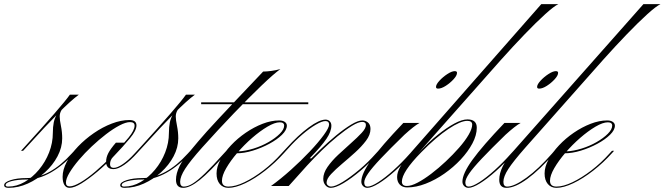

<svg xmlns="http://www.w3.org/2000/svg" viewBox="-101 -894 3195 923"><path d="M10 -169H0L12 -182Q104 -283 160.5 -348Q217 -413 235 -439H278Q238 -409 179 -349.5Q120 -290 23 -183ZM257 -159Q202 -98 143 -64.5Q84 -31 27 -31Q-16 -31 -45 -23.5Q-74 -16 -74 -4Q-74 3 -62 3Q-21 3 17 -19Q55 -41 86 -78Q117 -115 135 -161Q153 -207 153 -255Q153 -284 157.5 -306Q162 -328 176.5 -352Q191 -376 222 -408L277 -439Q241 -412 221.5 -394.5Q202 -377 194 -363.5Q186 -350 186 -334Q186 -318 192 -288.5Q198 -259 198 -229Q198 -185 175.5 -142.5Q153 -100 115.5 -66Q78 -32 32.5 -11.5Q-13 9 -60 9Q-81 9 -81 -4Q-81 -18 -50 -28Q-19 -38 26 -38Q137 -38 244 -156L256 -169H266Z M233 9Q217 9 208.5 -5Q200 -19 200 -44Q200 -78 220 -116Q240 -154 274 -189.5Q308 -225 350 -254Q392 -283 436.5 -300Q481 -317 521 -317Q555 -317 555 -291Q555 -267 524 -229.5Q493 -192 446 -143Q409 -104 368 -69.5Q327 -35 291.5 -13Q256 9 233 9ZM234 2Q253 2 285.5 -17Q318 -36 358 -70Q398 -104 441 -148Q488 -197 517 -232.5Q546 -268 546 -290Q546 -307 524 -307Q504 -307 473.5 -291Q443 -275 408.5 -248.5Q374 -222 340 -190Q306 -158 278 -125Q250 -92 233 -63.5Q216 -35 216 -16Q216 2 234 2ZM559 -159Q526 -122 496 -101.5Q466 -81 445 -81Q409 -81 409 -116Q409 -137 419.5 -157.5Q430 -178 456 -208H504L443 -140Q428 -125 428 -105Q428 -87 446 -87Q463 -87 490 -105.5Q517 -124 546 -156L558 -169H568Z M568 -169H558L570 -182Q662 -283 718.5 -348Q775 -413 793 -439H836Q796 -409 737 -349.5Q678 -290 581 -183ZM815 -159Q760 -98 701 -64.5Q642 -31 585 -31Q542 -31 513 -23.5Q484 -16 484 -4Q484 3 496 3Q537 3 575 -19Q613 -41 644 -78Q675 -115 693 -161Q711 -207 711 -255Q711 -284 715.5 -306Q720 -328 734.5 -352Q749 -376 780 -408L835 -439Q799 -412 779.5 -394.5Q760 -377 752 -363.5Q744 -350 744 -334Q744 -318 750 -288.5Q756 -259 756 -229Q756 -185 733.5 -142.5Q711 -100 673.5 -66Q636 -32 590.5 -11.5Q545 9 498 9Q477 9 477 -4Q477 -18 508 -28Q539 -38 584 -38Q695 -38 802 -156L814 -169H824Z M866 -393V-402H1381V-393ZM871 -185Q813 -120 789 -82.5Q765 -45 765 -20Q765 3 783 3Q802 3 826 -12Q850 -27 885.5 -61.5Q921 -96 975 -156L987 -169H997L988 -159Q907 -67 859.5 -29Q812 9 780 9Q745 9 745 -30Q745 -91 814 -169Q834 -193 852 -214.5Q870 -236 893 -261.5Q916 -287 950 -323.5Q984 -360 1036 -415Q1088 -470 1164 -550Q1181 -550 1203 -553Q1225 -556 1247 -562Q1215 -539 1156 -482.5Q1097 -426 1023 -349Q949 -272 871 -185Z M997 3Q1030 3 1074 -18Q1118 -39 1165 -75Q1212 -111 1252 -156L1264 -169H1274L1265 -159Q1223 -112 1173.5 -73.5Q1124 -35 1077.5 -13Q1031 9 997 9Q971 9 955.5 -9.5Q940 -28 940 -60Q940 -92 959 -127Q978 -162 1009.5 -195.5Q1041 -229 1080.5 -256Q1120 -283 1161.5 -299Q1203 -315 1241 -315Q1258 -315 1268 -308Q1278 -301 1278 -290Q1278 -269 1254.5 -246Q1231 -223 1194 -203Q1157 -183 1115 -170Q1073 -157 1035 -157L1044 -166Q1080 -168 1118.5 -180Q1157 -192 1190 -211Q1223 -230 1244 -251Q1265 -272 1265 -290Q1265 -306 1244 -306Q1220 -306 1184.5 -285Q1149 -264 1111 -231Q1073 -198 1040 -159.5Q1007 -121 986.5 -85.5Q966 -50 966 -25Q966 3 997 3Z M1274 -169H1264L1276 -182Q1332 -244 1383 -281.5Q1434 -319 1464 -319Q1476 -319 1484 -311Q1492 -303 1492 -290Q1492 -262 1468.5 -227Q1445 -192 1388 -133H1401L1375 -98L1287 0H1202Q1249 -34 1298 -78Q1347 -122 1388.5 -166Q1430 -210 1455.5 -245Q1481 -280 1481 -295Q1481 -312 1463 -312Q1447 -312 1417 -294.5Q1387 -277 1352.5 -247.5Q1318 -218 1286 -182ZM1489 9Q1474 9 1463.5 -3.5Q1453 -16 1453 -34Q1453 -62 1473.5 -91.5Q1494 -121 1525 -150Q1556 -179 1586.5 -206Q1617 -233 1637.5 -255Q1658 -277 1658 -293Q1658 -308 1640 -308Q1622 -308 1591 -289Q1560 -270 1522 -239Q1484 -208 1446 -171Q1408 -134 1375 -98H1364Q1397 -135 1436.5 -173Q1476 -211 1515 -243Q1554 -275 1587 -295Q1620 -315 1641 -315Q1656 -315 1668 -305Q1680 -295 1680 -274Q1680 -246 1658.5 -217.5Q1637 -189 1606 -161Q1575 -133 1543.5 -106.5Q1512 -80 1490.5 -57Q1469 -34 1469 -16Q1469 -8 1475.5 -2.5Q1482 3 1490 3Q1510 3 1546.5 -19.5Q1583 -42 1626 -78Q1669 -114 1706 -156L1718 -169H1728L1719 -159Q1678 -112 1633 -74Q1588 -36 1550 -13.5Q1512 9 1489 9Z M1665 9Q1653 9 1644.5 0.5Q1636 -8 1636 -21Q1636 -59 1684 -125.5Q1732 -192 1838 -303H1916Q1903 -296 1884.5 -281.5Q1866 -267 1843 -246Q1772 -177 1729.5 -132Q1687 -87 1668.5 -60Q1650 -33 1650 -17Q1650 3 1666 3Q1684 3 1717.5 -18.5Q1751 -40 1791.5 -76.5Q1832 -113 1870 -156L1882 -169H1892L1883 -159Q1840 -110 1797.5 -72Q1755 -34 1720 -12.5Q1685 9 1665 9ZM2085 -552Q2096 -552 2096 -544Q2096 -531 2079.5 -513Q2063 -495 2042 -481.5Q2021 -468 2005 -468Q1995 -468 1995 -476Q1995 -488 2011.5 -506Q2028 -524 2049.5 -538Q2071 -552 2085 -552Z M1857 7Q1834 7 1821 -6.5Q1808 -20 1808 -43Q1808 -66 1823.5 -93Q1839 -120 1877 -164L2501 -874H2583Q2562 -864 2519.5 -825.5Q2477 -787 2422 -730Q2367 -673 2307 -606L1934 -185Q1893 -139 1869.5 -108Q1846 -77 1836.5 -56.5Q1827 -36 1827 -20Q1827 3 1846 3ZM2146 -320Q2191 -320 2191 -280Q2191 -244 2170 -204.5Q2149 -165 2114 -127.5Q2079 -90 2035.5 -59.5Q1992 -29 1945.5 -11Q1899 7 1857 7Q1823 7 1823 -20Q1823 -44 1848.5 -81.5Q1874 -119 1920 -168Q1961 -212 2003.5 -246Q2046 -280 2083 -300Q2120 -320 2146 -320ZM2145 -313Q2113 -313 2054.5 -274Q1996 -235 1925 -163Q1877 -114 1854 -79Q1831 -44 1831 -21Q1831 0 1855 0Q1876 0 1906.5 -16Q1937 -32 1972.5 -59Q2008 -86 2042.5 -118.5Q2077 -151 2106 -184Q2135 -217 2152 -246.5Q2169 -276 2169 -295Q2169 -313 2145 -313Z M2151 9Q2139 9 2130.5 0.5Q2122 -8 2122 -21Q2122 -59 2170 -125.5Q2218 -192 2324 -303H2402Q2389 -296 2370.5 -281.5Q2352 -267 2329 -246Q2258 -177 2215.5 -132Q2173 -87 2154.5 -60Q2136 -33 2136 -17Q2136 3 2152 3Q2170 3 2203.5 -18.5Q2237 -40 2277.5 -76.5Q2318 -113 2356 -156L2368 -169H2378L2369 -159Q2326 -110 2283.5 -72Q2241 -34 2206 -12.5Q2171 9 2151 9ZM2571 -552Q2582 -552 2582 -544Q2582 -531 2565.5 -513Q2549 -495 2528 -481.5Q2507 -468 2491 -468Q2481 -468 2481 -476Q2481 -488 2497.5 -506Q2514 -524 2535.5 -538Q2557 -552 2571 -552Z M2334 9Q2299 9 2299 -30Q2299 -91 2368 -169L2992 -874H3074Q3053 -864 3010.5 -825.5Q2968 -787 2913 -730Q2858 -673 2798 -606L2425 -185Q2366 -118 2342.5 -81.5Q2319 -45 2319 -20Q2319 3 2337 3Q2371 3 2429.5 -39.5Q2488 -82 2553 -156L2564 -169H2574L2565 -159Q2494 -78 2434.5 -34.5Q2375 9 2334 9Z M2574 3Q2607 3 2651 -18Q2695 -39 2742 -75Q2789 -111 2829 -156L2841 -169H2851L2842 -159Q2800 -112 2750.5 -73.5Q2701 -35 2654.5 -13Q2608 9 2574 9Q2548 9 2532.5 -9.5Q2517 -28 2517 -60Q2517 -92 2536 -127Q2555 -162 2586.5 -195.5Q2618 -229 2657.5 -256Q2697 -283 2738.5 -299Q2780 -315 2818 -315Q2835 -315 2845 -308Q2855 -301 2855 -290Q2855 -269 2831.5 -246Q2808 -223 2771 -203Q2734 -183 2692 -170Q2650 -157 2612 -157L2621 -166Q2657 -168 2695.5 -180Q2734 -192 2767 -211Q2800 -230 2821 -251Q2842 -272 2842 -290Q2842 -306 2821 -306Q2797 -306 2761.5 -285Q2726 -264 2688 -231Q2650 -198 2617 -159.5Q2584 -121 2563.5 -85.5Q2543 -50 2543 -25Q2543 3 2574 3Z"/></svg>

Font: Ballet
Style: Regular
Weight: 400
Designer: Maximiliano R. Sproviero
Foundry: Omnibus-Type
Version: Version 1.100